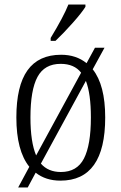

<svg xmlns="http://www.w3.org/2000/svg" viewBox="-20 -785 534 845"><path d="M203 -618Q260 -712 281 -765H356V-755Q340 -729 299 -683Q258 -637 224 -605H203ZM109 -51Q52 -122 52 -268Q52 -407 101 -475.5Q150 -544 249 -544Q315 -544 361 -507L398 -575H440L388 -480Q443 -411 443 -268Q443 10 246 10Q181 10 137 -25L102 40H60ZM337 -465Q307 -504 247 -504Q176 -504 145 -446.5Q114 -389 114 -268Q114 -160 139 -101ZM380 -268Q380 -372 358 -429L160 -65Q192 -28 248 -28Q319 -28 349.5 -87.5Q380 -147 380 -268Z"/></svg>

Font: Noto Serif NarrowLight
Style: Regular
Weight: 300
Width: 4
Designer: Monotype Design Team
Foundry: Monotype Imaging Inc.
Version: Version 1.001